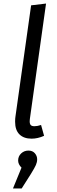

<svg xmlns="http://www.w3.org/2000/svg" viewBox="-20 -768 322 1080"><path d="M148 -99Q147 -94 147 -86Q147 -71 153 -64.5Q159 -58 174 -58Q190 -58 211 -65L228 -4Q192 12 158 12Q114 12 89.5 -12Q65 -36 65 -83Q65 -102 67 -113L155 -738L239 -748ZM189 128Q189 144 182 160Q175 176 154 210L102 292H53L101 175Q82 156 82 135Q82 111 99 95Q116 79 140 79Q163 79 176 94Q189 109 189 128Z"/></svg>

Font: FiraGO Book
Style: Italic
Weight: 350
Italic angle: -8°
Designer: bBox Type GmbH
Foundry: bBox Type GmbH
Version: Version 1.001